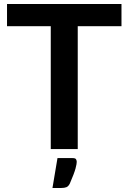

<svg xmlns="http://www.w3.org/2000/svg" viewBox="-20 -743 640 957"><path d="M15 0ZM585.5 -723V-612.5H367.5V0H233V-612.5H15V-723ZM342 45Q356 45 359.2 51.2Q362.5 57.5 362.5 63.5Q362.5 68 361.2 76Q360 84 356.5 96.8Q353 109.5 346 128Q339 146.5 328 172Q321 186 311 190Q301 194 285 194H241.5L266.5 45Z"/></svg>

Font: Lato
Style: Bold
Weight: 700
Designer: Lukasz Dziedzic
Foundry: tyPoland Lukasz Dziedzic
Version: Version 2.007; 2014-02-27